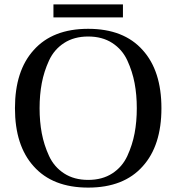

<svg xmlns="http://www.w3.org/2000/svg" viewBox="-20 -838 802 873"><path d="M170 -460Q160 -407 160 -346Q160 -285 170 -232Q180 -179 203 -129Q226 -79 271.5 -49.5Q317 -20 381 -20Q445 -20 490.5 -49.5Q536 -79 559 -129Q582 -179 592 -232Q602 -285 602 -346Q602 -407 592 -460Q582 -513 559 -563Q536 -613 490.5 -642.5Q445 -672 381 -672Q317 -672 271.5 -642.5Q226 -613 203 -563Q180 -513 170 -460ZM133 -610Q219 -707 381 -707Q543 -707 629 -610Q714 -516 714 -346Q714 -176 629 -82Q543 15 381 15Q219 15 133 -82Q48 -176 48 -346Q48 -516 133 -610ZM223 -759V-818H539V-759Z"/></svg>

Font: Heuristica
Style: Regular
Weight: 400
Version: Version 1.0.1 ; ttfautohint (v1.4.1)